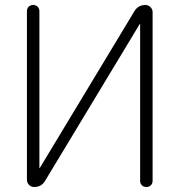

<svg xmlns="http://www.w3.org/2000/svg" viewBox="-20 -750 720 770"><path d="M117 0Q105 0 96.5 -8.5Q88 -17 88 -29V-705Q88 -716 95 -723Q102 -730 113 -730Q124 -730 131 -723Q138 -716 138 -705V-77Q138 -76 139 -76Q140 -76 140 -77L519 -705Q534 -730 563 -730Q575 -730 583.5 -721.5Q592 -713 592 -701V-25Q592 -14 585 -7Q578 0 567 0Q556 0 549 -7Q542 -14 542 -25V-653Q542 -654 541 -654Q540 -654 540 -653L161 -25Q146 0 117 0Z"/></svg>

Font: Rounded Mplus 1c Light
Style: Regular
Weight: 300
Version: Version 1.059.20150529